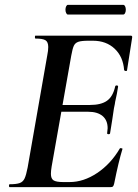

<svg xmlns="http://www.w3.org/2000/svg" viewBox="-20 -772 571 792"><path d="M20 -12Q48 -12 61.5 -17Q75 -22 81.5 -36Q88 -50 94 -81L175 -544Q179 -563 179 -578Q179 -599 167.5 -606Q156 -613 126 -613Q124 -613 124 -619Q124 -625 126 -625H519Q527 -625 525 -616L504 -482Q504 -479 500 -479Q497 -479 494.5 -480.5Q492 -482 492 -483Q488 -538 453 -571Q418 -604 363 -604H345Q316 -604 303 -599.5Q290 -595 284.5 -583Q279 -571 274 -543L193 -85Q190 -67 190 -55Q190 -35 201 -28Q212 -21 241 -21H267Q325 -21 381 -58.5Q437 -96 474 -159Q475 -162 481 -160.5Q487 -159 485 -157Q469 -105 451 -15Q449 -6 446 -3Q443 0 435 0H20Q17 0 17 -6Q17 -12 20 -12ZM422 -223Q424 -237 424 -243Q424 -276 403 -293.5Q382 -311 344 -311H187L191 -339H351Q397 -339 421.5 -356.5Q446 -374 455 -415Q456 -420 462 -419.5Q468 -419 467 -414Q463 -386 455 -352Q455 -348 450 -325Q447 -307 443 -278Q441 -267 439 -253Q437 -239 434 -222Q433 -218 427 -218.5Q421 -219 422 -223ZM250 -732Q250 -740 253 -746Q256 -752 260 -752H488Q493 -752 496 -746Q499 -740 499 -732Q499 -724 496 -718Q493 -712 488 -712H260Q256 -712 253 -718Q250 -724 250 -732Z"/></svg>

Font: Cormorant Garamond
Style: Bold Italic
Weight: 700
Italic angle: -10°
Designer: Christian Thalmann (Catharsis Fonts)
Foundry: Catharsis Fonts
Version: Version 4.000